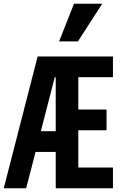

<svg xmlns="http://www.w3.org/2000/svg" viewBox="-20 -1000 640 1020"><path d="M0 0H119L169 -193H276V0H580V-110H396V-308H546V-418H396V-590H580V-700H180ZM197 -303 271 -590H276V-303ZM523 -980H373L294 -780H394Z"/></svg>

Font: CommitMono
Style: 700Regular
Weight: 700
Monospace: yes
Designer: Eigil Nikolajsen
Foundry: Eigil Nikolajsen
Version: Version 1.143